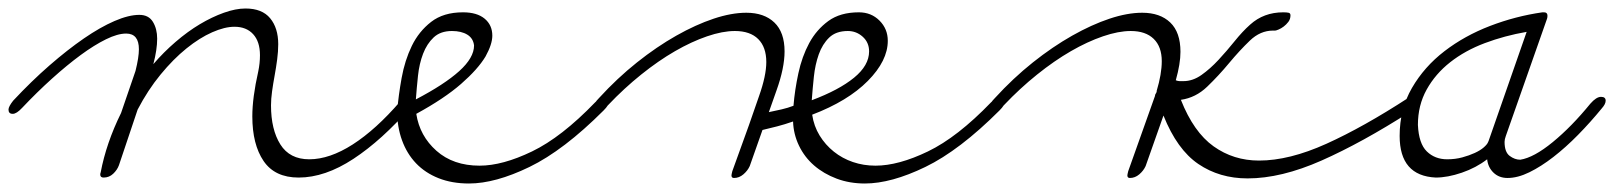

<svg xmlns="http://www.w3.org/2000/svg" viewBox="-41 -398 3800 452"><path d="M11 -144Q-2 -130 -11 -130Q-21 -130 -21 -140Q-21 -147 -10 -161Q33 -207 75.5 -244Q118 -281 156.5 -307.5Q195 -334 228.5 -348.5Q262 -363 287 -363Q309 -363 319 -346.5Q329 -330 329 -307Q329 -281 320 -247Q344 -275 372.5 -299.5Q401 -324 429.5 -341Q458 -358 486 -368Q514 -378 537 -378Q576 -378 595 -355Q614 -332 614 -294Q614 -277 611.5 -258Q609 -239 605.5 -220Q602 -201 599.5 -183Q597 -165 597 -150Q597 -93 619 -58Q641 -23 687 -23Q735 -23 789.5 -58Q844 -93 901 -159Q915 -175 925 -175Q930 -175 933.5 -172.5Q937 -170 937 -165Q937 -159 926 -146Q858 -68 791 -24Q724 20 662 20Q606 20 579.5 -19Q553 -58 553 -124Q553 -168 567 -230Q571 -249 571 -268Q571 -300 555 -317.5Q539 -335 511 -335Q488 -335 458.5 -322Q429 -309 398 -284Q367 -259 337 -222.5Q307 -186 283 -140L239 -9Q235 2 225.5 11Q216 20 203 20Q195 20 195 13Q195 10 196 8Q209 -61 244 -132L278 -231Q286 -263 286 -282Q286 -319 256 -319Q236 -319 208.5 -305.5Q181 -292 149 -268.5Q117 -245 81.5 -213Q46 -181 11 -144Z M938 -164Q1005 -199 1040 -230.5Q1075 -262 1075 -291Q1073 -308 1059 -316.5Q1045 -325 1023 -325Q996 -325 980 -310Q964 -295 955 -271.5Q946 -248 943 -219.5Q940 -191 938 -164ZM1102 -265Q1084 -235 1044.5 -200.5Q1005 -166 939 -130Q947 -78 986.5 -43Q1026 -8 1088 -8Q1142 -8 1211.5 -41.5Q1281 -75 1360 -157Q1373 -170 1381 -170Q1386 -170 1389.5 -166.5Q1393 -163 1393 -159Q1393 -151 1380 -138Q1286 -44 1205.5 -5Q1125 34 1063 34Q1023 34 991.5 21.5Q960 9 938.5 -13.5Q917 -36 905.5 -67.5Q894 -99 894 -136Q897 -173 904.5 -214.5Q912 -256 928.5 -290Q945 -324 974 -346.5Q1003 -369 1049 -369Q1082 -369 1100 -354Q1118 -339 1118 -314Q1118 -294 1102 -265Z M1391 -151Q1377 -136 1368 -136Q1363 -136 1360 -139.5Q1357 -143 1357 -147Q1357 -155 1369 -167Q1412 -214 1458.5 -251Q1505 -288 1551 -314Q1597 -340 1639 -354Q1681 -368 1716 -368Q1758 -368 1782 -345Q1806 -322 1806 -277Q1806 -238 1787 -185L1769 -134Q1784 -137 1799 -140.5Q1814 -144 1827 -149Q1830 -186 1838.5 -225.5Q1847 -265 1864 -296.5Q1881 -328 1909 -348.5Q1937 -369 1981 -369Q2010 -369 2029.5 -349.5Q2049 -330 2049 -302Q2049 -255 2002 -207.5Q1955 -160 1871 -128Q1875 -101 1888.5 -79Q1902 -57 1922 -41Q1942 -25 1967 -16.5Q1992 -8 2020 -8Q2074 -8 2143.5 -41.5Q2213 -75 2292 -157Q2305 -170 2314 -170Q2325 -170 2325 -159Q2325 -151 2312 -138Q2218 -44 2137.5 -5Q2057 34 1995 34Q1959 34 1928.5 22.5Q1898 11 1875.5 -8.5Q1853 -28 1840 -55Q1827 -82 1826 -112Q1806 -105 1788.5 -100.5Q1771 -96 1754 -92L1724 -7Q1719 4 1709 12.5Q1699 21 1687 21Q1681 21 1681 15Q1681 13 1683 5L1722 -103L1746 -172Q1763 -220 1763 -252Q1763 -287 1744 -306Q1725 -325 1689 -325Q1660 -325 1623.5 -312.5Q1587 -300 1548 -277.5Q1509 -255 1468.5 -222.5Q1428 -190 1391 -151ZM1870 -162Q1934 -186 1969.5 -215Q2005 -244 2005 -277Q2005 -298 1990 -311.5Q1975 -325 1955 -325Q1927 -325 1911 -309.5Q1895 -294 1886.5 -270Q1878 -246 1875 -217.5Q1872 -189 1870 -162Z M2323 -151Q2309 -136 2300 -136Q2295 -136 2292 -139.5Q2289 -143 2289 -147Q2289 -155 2301 -167Q2344 -214 2390.5 -251Q2437 -288 2483 -314Q2529 -340 2571 -354Q2613 -368 2648 -368Q2690 -368 2714 -345Q2738 -322 2738 -276Q2738 -248 2727 -209Q2732 -207 2736 -207Q2740 -207 2745 -207Q2767 -207 2787.5 -221.5Q2808 -236 2827.5 -257Q2847 -278 2865.5 -301Q2884 -324 2902 -340Q2934 -369 2980 -369Q2988 -369 2992.5 -368Q2997 -367 2997 -362Q2997 -353 2992 -346.5Q2987 -340 2981 -335.5Q2975 -331 2969 -328.5Q2963 -326 2961 -326H2956Q2926 -326 2901.5 -302.5Q2877 -279 2852.5 -249.5Q2828 -220 2801 -194Q2774 -168 2739 -163Q2769 -87 2816 -53.5Q2863 -20 2923 -20Q2994 -20 3081.5 -59.5Q3169 -99 3275 -168Q3287 -173 3291 -173Q3299 -173 3299 -163Q3299 -147 3279 -135Q3165 -62 3070 -20Q2975 22 2896 22Q2830 22 2780 -12Q2730 -46 2698 -126L2656 -7Q2651 4 2641 12.5Q2631 21 2619 21Q2613 21 2613 15Q2613 13 2615 5L2678 -172Q2678 -175 2679.5 -177Q2681 -179 2682 -182V-184Q2694 -224 2694 -254Q2694 -288 2675 -306.5Q2656 -325 2621 -325Q2592 -325 2555.5 -312.5Q2519 -300 2480 -277.5Q2441 -255 2400.5 -222.5Q2360 -190 2323 -151Z M3703 -154Q3717 -170 3728 -170Q3739 -170 3739 -161Q3739 -153 3730 -143Q3703 -110 3674 -80.5Q3645 -51 3616 -28.5Q3587 -6 3559.5 7.5Q3532 21 3508 21Q3488 21 3475 8.5Q3462 -4 3460 -23Q3434 -3 3400.5 8.5Q3367 20 3339 20Q3254 16 3254 -78Q3254 -141 3283 -191Q3312 -241 3359.5 -277.5Q3407 -314 3467 -337Q3527 -360 3590 -369H3594Q3602 -369 3602 -361Q3602 -357 3601 -354L3504 -78Q3501 -70 3501 -64Q3501 -40 3513 -31Q3525 -22 3538 -22Q3570 -27 3614.5 -63.5Q3659 -100 3703 -154ZM3462 -63Q3462 -64 3463 -65L3553 -323Q3501 -314 3454.5 -296.5Q3408 -279 3373 -251.5Q3338 -224 3317.5 -187Q3297 -150 3297 -104Q3299 -60 3318 -41.5Q3337 -23 3366 -23Q3385 -23 3401.5 -27.5Q3418 -32 3431 -38Q3444 -44 3452 -51Q3460 -58 3462 -63Z"/></svg>

Font: Discipuli Britannica
Style: Regular
Weight: 400
Designer: Peter Wiegel
Foundry: Peter Wiegel
Version: Version 0.001 2009